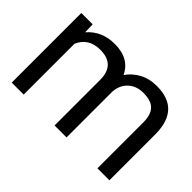

<svg xmlns="http://www.w3.org/2000/svg" viewBox="-97 -807 1055 1055"><g transform="rotate(45 430.5 -279.5)"><path d="M139 -545 141 -485Q201 -555 302 -555Q415 -555 456 -468Q483 -507 526.5 -531Q570 -555 629 -555Q807 -555 810 -366V-4H717V-361Q717 -419 690.5 -447.5Q664 -476 602 -476Q550 -476 516 -445.5Q482 -415 477 -363V-4H384V-358Q384 -476 268 -476Q177 -476 144 -399V-4H51V-545Z"/></g></svg>

Font: lipipragatuchhi
Style: Regular
Weight: 400
Designer: Abhinash Majhi
Version: Version 1.000